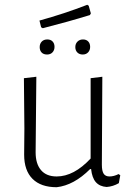

<svg xmlns="http://www.w3.org/2000/svg" viewBox="-20 -778 547 803"><path d="M483 -45 477 -12Q453 2 426 4Q397 2 381 -16Q365 -34 361 -71H357Q289 -3 217 5Q151 5 116 -30Q81 -65 81 -131L82 -240L80 -451L132 -457L129 -141Q129 -93 151.5 -66.5Q174 -40 217 -40Q289 -40 359 -115V-451L408 -457L406 -89Q406 -63 413.5 -51.5Q421 -40 438 -40Q456 -40 476 -50ZM351 -754 360 -722 356 -715Q265 -687 159 -660L152 -664L145 -692Q250 -721 345 -758ZM208 -582Q208 -568 199.5 -559Q191 -550 177 -550Q162 -550 154 -558.5Q146 -567 146 -581Q146 -595 154.5 -604Q163 -613 178 -613Q192 -613 200 -604.5Q208 -596 208 -582ZM357 -582Q357 -568 348.5 -559Q340 -550 326 -550Q312 -550 303.5 -558.5Q295 -567 295 -581Q295 -595 304 -604Q313 -613 327 -613Q341 -613 349 -604.5Q357 -596 357 -582Z"/></svg>

Font: Luna Sans Light
Style: Regular
Weight: 300
Designer: Juan Pablo del Peral
Foundry: Huerta Tipografica
Version: Version 2.001; ttfautohint (v1.5)